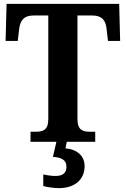

<svg xmlns="http://www.w3.org/2000/svg" viewBox="-20 -734 651 994"><path d="M138 0H272L254 78C294 81 324 91 324 130C324 164 302 177 267 177C250 177 226 174 204 169V229C226 236 266 240 286 240C365 240 418 197 418 126C418 73 379 39 319 34L326 0H473V-52H447C409 -52 381 -60 381 -117V-654H455C511 -654 528 -626 532 -582L539 -522H602L597 -714H14L9 -522H72L79 -582C84 -626 101 -654 156 -654H230V-117C230 -60 202 -52 164 -52H138Z"/></svg>

Font: Noto Serif SemiCondensed
Style: Bold
Weight: 700
Width: 4
Designer: Monotype Design Team
Foundry: Monotype Imaging Inc.
Version: Version 2.015